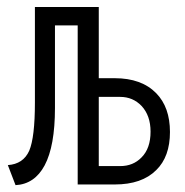

<svg xmlns="http://www.w3.org/2000/svg" viewBox="-20 -539 540 561"><path d="M268.6 -255.9H331.1Q368.2 -255.9 393.6 -229.5Q419.9 -201.2 419.9 -154.3Q419.9 -105.5 393.6 -79.1Q369.1 -53.7 331.1 -53.7H268.6ZM126 -518.6H82V-239.3Q82 -137.7 65.4 -98.6Q47.9 -59.6 2.9 -56.6L25.4 2Q81.1 -1 110.4 -55.7Q140.6 -112.3 140.6 -223.6V-464.8H207V0H315.4Q394.5 0 436.5 -42Q476.6 -81.1 476.6 -153.3Q476.6 -225.6 436.5 -266.6Q393.6 -310.5 315.4 -310.5H268.6V-518.6H236.3Z"/></svg>

Font: DotumChe
Style: Regular
Weight: 400
Monospace: yes
Version: Version 2.21